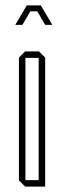

<svg xmlns="http://www.w3.org/2000/svg" viewBox="-20 -690 237 710"><path d="M74 -476V-500H124L147 -477V-476ZM73 0 50 -23V-24H123V0ZM50 -24V-477L73 -500H74V-24ZM123 0V-476H147V0ZM66 -648 79 -670H131L144 -648ZM37 -598V-599L66 -648H92L63 -598ZM147 -598 118 -648H144L173 -599V-598Z"/></svg>

Font: Foldit Thin
Style: Regular
Weight: 100
Designer: Sophia Tai
Foundry: Sophia Tai
Version: Version 1.003